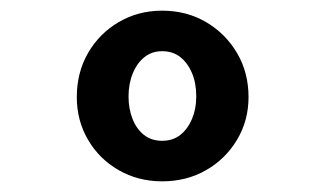

<svg xmlns="http://www.w3.org/2000/svg" viewBox="-20 -732 610 360"><path d="M284 -392Q239 -392 202.5 -413Q166 -434 145 -470Q124 -506 124 -550Q124 -596 145 -632.5Q166 -669 202.5 -690.5Q239 -712 284 -712Q330 -712 366.5 -690.5Q403 -669 424.5 -632.5Q446 -596 446 -550Q446 -506 424.5 -470Q403 -434 366.5 -413Q330 -392 284 -392ZM284 -468Q304 -468 318 -479Q332 -490 340 -509Q348 -528 348 -551Q348 -576 340 -595Q332 -614 318 -625Q304 -636 284 -636Q265 -636 251 -625Q237 -614 229 -594.5Q221 -575 221 -551Q221 -528 228.5 -509Q236 -490 250 -479Q264 -468 284 -468Z"/></svg>

Font: Lexend Zetta Medium
Style: Regular
Weight: 500
Designer: Bonnie Shaver-Troup, Thomas Jockin
Foundry: Lexend
Version: Version 1.007